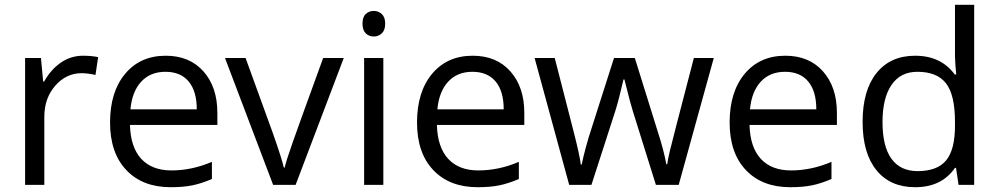

<svg xmlns="http://www.w3.org/2000/svg" viewBox="-20 -780 4216 810"><path d="M330.1 -544.9Q365.7 -544.9 394 -539.1L382.8 -463.9Q349.6 -471.2 324.2 -471.2Q259.3 -471.2 213.1 -418.5Q167 -365.7 167 -287.1V0H85.9V-535.2H152.8L162.1 -436H166Q195.8 -488.3 237.8 -516.6Q279.8 -544.9 330.1 -544.9Z M700.2 9.8Q581.5 9.8 512.9 -62.5Q444.3 -134.8 444.3 -263.2Q444.3 -392.6 508.1 -468.8Q571.8 -544.9 679.2 -544.9Q779.8 -544.9 838.4 -478.8Q897 -412.6 897 -304.2V-252.9H528.3Q530.8 -158.7 575.9 -109.9Q621.1 -61 703.1 -61Q789.6 -61 874 -97.2V-24.9Q831.1 -6.3 792.7 1.7Q754.4 9.8 700.2 9.8ZM678.2 -477.1Q613.8 -477.1 575.4 -435.1Q537.1 -393.1 530.3 -318.8H810.1Q810.1 -395.5 775.9 -436.3Q741.7 -477.1 678.2 -477.1Z M1132.3 0 929.2 -535.2H1016.1L1131.3 -217.8Q1170.4 -106.4 1177.2 -73.2H1181.2Q1186.5 -99.1 1215.1 -180.4Q1243.7 -261.7 1343.3 -535.2H1430.2L1227.1 0Z M1597.2 0H1516.1V-535.2H1597.2ZM1509.3 -680.2Q1509.3 -708 1522.9 -720.9Q1536.6 -733.9 1557.1 -733.9Q1576.7 -733.9 1590.8 -720.7Q1605 -707.5 1605 -680.2Q1605 -652.8 1590.8 -639.4Q1576.7 -626 1557.1 -626Q1536.6 -626 1522.9 -639.4Q1509.3 -652.8 1509.3 -680.2Z M1995.1 9.8Q1876.5 9.8 1807.9 -62.5Q1739.3 -134.8 1739.3 -263.2Q1739.3 -392.6 1803 -468.8Q1866.7 -544.9 1974.1 -544.9Q2074.7 -544.9 2133.3 -478.8Q2191.9 -412.6 2191.9 -304.2V-252.9H1823.2Q1825.7 -158.7 1870.8 -109.9Q1916 -61 1998 -61Q2084.5 -61 2168.9 -97.2V-24.9Q2126 -6.3 2087.6 1.7Q2049.3 9.8 1995.1 9.8ZM1973.1 -477.1Q1908.7 -477.1 1870.4 -435.1Q1832 -393.1 1825.2 -318.8H2105Q2105 -395.5 2070.8 -436.3Q2036.6 -477.1 1973.1 -477.1Z M2747.1 0 2648.9 -314Q2639.6 -342.8 2614.3 -444.8H2610.4Q2590.8 -359.4 2576.2 -313L2475.1 0H2381.3L2235.4 -535.2H2320.3Q2372.1 -333.5 2399.2 -228Q2426.3 -122.6 2430.2 -85.9H2434.1Q2439.5 -113.8 2451.4 -158Q2463.4 -202.1 2472.2 -228L2570.3 -535.2H2658.2L2753.9 -228Q2781.2 -144 2791 -86.9H2794.9Q2796.9 -104.5 2805.4 -141.1Q2814 -177.7 2907.2 -535.2H2991.2L2843.3 0Z M3314 9.8Q3195.3 9.8 3126.7 -62.5Q3058.1 -134.8 3058.1 -263.2Q3058.1 -392.6 3121.8 -468.8Q3185.5 -544.9 3293 -544.9Q3393.6 -544.9 3452.1 -478.8Q3510.7 -412.6 3510.7 -304.2V-252.9H3142.1Q3144.5 -158.7 3189.7 -109.9Q3234.9 -61 3316.9 -61Q3403.3 -61 3487.8 -97.2V-24.9Q3444.8 -6.3 3406.5 1.7Q3368.2 9.8 3314 9.8ZM3292 -477.1Q3227.5 -477.1 3189.2 -435.1Q3150.9 -393.1 3144 -318.8H3423.8Q3423.8 -395.5 3389.6 -436.3Q3355.5 -477.1 3292 -477.1Z M4013.2 -71.8H4008.8Q3952.6 9.8 3840.8 9.8Q3735.8 9.8 3677.5 -62Q3619.1 -133.8 3619.1 -266.1Q3619.1 -398.4 3677.7 -471.7Q3736.3 -544.9 3840.8 -544.9Q3949.7 -544.9 4007.8 -465.8H4014.2L4010.7 -504.4L4008.8 -542V-759.8H4089.8V0H4023.9ZM3851.1 -58.1Q3934.1 -58.1 3971.4 -103.3Q4008.8 -148.4 4008.8 -249V-266.1Q4008.8 -379.9 3970.9 -428.5Q3933.1 -477.1 3850.1 -477.1Q3778.8 -477.1 3741 -421.6Q3703.1 -366.2 3703.1 -265.1Q3703.1 -162.6 3740.7 -110.4Q3778.3 -58.1 3851.1 -58.1Z"/></svg>

Font: f01525491
Style: Regular
Weight: 400
Foundry: Ascender Corporation
Version: Version 1.10